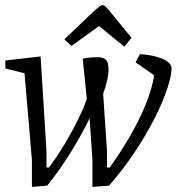

<svg xmlns="http://www.w3.org/2000/svg" viewBox="-20 -727 692 752"><path d="M105 5V-101L76 -440L1 -459V-490L139 -506L162 -136V-71H172Q206 -117 236 -167.5Q266 -218 288 -263.5Q310 -309 320 -340L304 -497Q318 -501 336 -502Q354 -503 360 -503Q382 -503 391 -496Q400 -489 402.5 -477.5Q405 -466 405 -453Q405 -436 399.5 -411Q394 -386 384 -360L399 -136V-71H410Q452 -130 488.5 -192.5Q525 -255 550 -316.5Q575 -378 584 -432L511 -483L528 -515Q549 -514 570.5 -510Q592 -506 610.5 -499Q629 -492 640.5 -482Q652 -472 652 -460Q652 -432 635.5 -381Q619 -330 587 -266.5Q555 -203 509.5 -134Q464 -65 407 0L342 5V-101L331 -264Q303 -205 259 -133.5Q215 -62 165 0ZM467 -544 368 -625 260 -547 232 -573 336 -672Q357 -692 367 -699.5Q377 -707 381 -707Q386 -707 392.5 -702Q399 -697 414 -678L495 -579Z"/></svg>

Font: Faustina Light Light
Style: Italic
Weight: 300
Italic angle: -8°
Version: Version 1.200